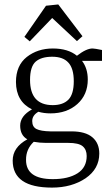

<svg xmlns="http://www.w3.org/2000/svg" viewBox="-20 -643 498 864"><path d="M113.8 -457 89.8 -477.1 187 -617.2 242.2 -623 351.1 -480 326.2 -458 214.8 -562ZM115.2 -283.2Q115.2 -170.4 216.8 -169.9Q263.7 -169.9 288.1 -194.8Q312 -219.7 312 -277.3Q312 -335 287.6 -361.3Q263.7 -387.7 214.8 -387.7Q166 -387.7 140.6 -365.7Q115.2 -343.3 115.2 -283.2ZM217.8 163.1Q287.6 163.1 329.1 136.7Q370.1 110.4 370.1 59.1Q370.1 30.3 352.1 15.1Q334 0 287.1 0H187Q159.2 0 131.8 -4.9Q96.7 28.3 97.2 76.2Q96.7 163.1 217.8 163.1ZM213.9 201.2Q37.1 201.2 37.1 79.6Q37.1 20 103 -16.1Q70.8 -34.2 70.8 -77.6Q70.8 -121.1 124 -150.9Q52.2 -186 51.8 -273.9Q51.8 -348.1 100.6 -386.7Q149.4 -424.8 217.8 -424.8Q286.1 -424.8 326.2 -392.1Q369.1 -425.3 397 -424.8Q405.8 -424.8 439 -418V-369.1H349.1Q375 -335 375 -285.2Q375 -216.8 328.1 -174.8Q281.2 -132.8 207 -132.8Q177.2 -132.8 152.8 -140.1Q125 -124 125 -98.1Q125 -72.3 144 -62.5Q163.1 -52.7 207 -51.8H301.8Q364.3 -51.8 395.5 -25.4Q426.8 1 426.8 47.9Q426.8 116.7 365.2 159.2Q302.7 201.2 213.9 201.2Z"/></svg>

Font: Yrsa-Light
Style: Regular
Weight: 300
Designer: Anna Giedrys (Yrsa+Rasa design), David Brezina (Yrsa art-direction, Rasa art-direction, design)
Foundry: Rosetta Type Foundry
Version: Version 1.001;PS 1.1;hotconv 1.0.88;makeotf.lib2.5.647800